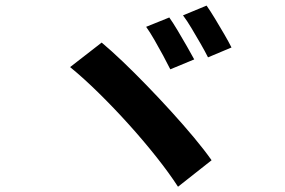

<svg xmlns="http://www.w3.org/2000/svg" viewBox="-20 -755 1040 700"><path d="M597.2 -691.3Q610.8 -672.1 627.9 -643.5Q645 -614.8 661.4 -586.2Q677.9 -557.6 688.1 -538.4L600.9 -502.3Q590.1 -524.1 574.7 -552.7Q559.3 -581.3 542.9 -609.7Q526.6 -638.1 512.8 -657.2ZM733.1 -734.6Q746.7 -715.5 764.2 -686.5Q781.7 -657.6 798 -629.5Q814.3 -601.4 824 -581.9L738.4 -545.9Q727.4 -567.9 711.2 -596Q695 -624.1 678.3 -652Q661.7 -679.9 647.2 -699ZM350.7 -599.8Q385 -571.1 427.4 -530.7Q469.8 -490.2 515.2 -443.3Q560.7 -396.4 604.9 -347.8Q649.2 -299.1 687.2 -253.6Q725.2 -208.1 751.4 -170.8L629 -74.2Q596.8 -124 550.2 -182.7Q503.6 -241.5 449.5 -301.5Q395.4 -361.5 340.3 -415.6Q285.3 -469.8 235.6 -510.4Z"/></svg>

Font: Noto Sans SC Thin
Style: Regular
Weight: 100
Designer: Ryoko NISHIZUKA 西塚涼子 (kana, bopomofo & ideographs); Paul D. Hunt (Latin, Greek & Cyrillic); Sandoll Communications 산돌커뮤니
Foundry: Adobe
Version: Version 2.004-H2;hotconv 1.0.118;makeotfexe 2.5.65603